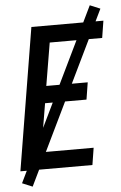

<svg xmlns="http://www.w3.org/2000/svg" viewBox="-60 -862 625 988"><g transform="rotate(-5 252.5 -368.0)"><path d="M12 0 133 -735H505L491 -647H220L183 -426H397L383 -338H169L127 -88H398L384 0ZM68 84 15 62 442 -820 495 -798Z"/></g></svg>

Font: Iosevka Semibold
Style: Italic
Weight: 600
Italic angle: -9°
Monospace: yes
Designer: Belleve Invis
Foundry: Belleve Invis
Version: Version 32.5.0; ttfautohint (v1.8.4)